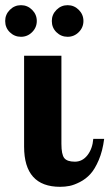

<svg xmlns="http://www.w3.org/2000/svg" viewBox="-46 -715 422 741"><path d="M-26 -634Q-26 -659 -8 -677Q10 -695 35 -695Q60 -695 78 -677Q96 -659 96 -634Q96 -609 78 -591Q60 -573 35 -573Q10 -573 -8 -590.5Q-26 -608 -26 -634ZM47 -149V-500H191V-160Q191 -119 202 -105Q213 -91 243 -91Q272 -91 291.5 -116Q311 -141 314 -179H356Q350 -132 335 -97Q320 -62 302.5 -43Q285 -24 262.5 -12.5Q240 -1 222.5 2.5Q205 6 186 6Q47 6 47 -149ZM154 -634Q154 -659 172 -677Q190 -695 215 -695Q240 -695 258 -677Q276 -659 276 -634Q276 -609 258 -591Q240 -573 215 -573Q190 -573 172 -590.5Q154 -608 154 -634Z"/></svg>

Font: Lobster Two
Style: Bold
Weight: 700
Designer: Pablo Impallari
Foundry: Pablo Impallari. www.impallari.com
Version: Version 1.006